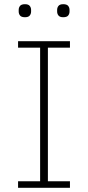

<svg xmlns="http://www.w3.org/2000/svg" viewBox="-20 -894 419 914"><path d="M66 0V-31H171V-667H66V-698H313V-667H208V-31H313V0ZM99 -812Q82 -812 75.5 -820Q69 -828 69 -839V-847Q69 -858 75.5 -866Q82 -874 99 -874Q115 -874 121.5 -866Q128 -858 128 -847V-839Q128 -828 121.5 -820Q115 -812 99 -812ZM281 -812Q265 -812 258.5 -820Q252 -828 252 -839V-847Q252 -858 258.5 -866Q265 -874 281 -874Q298 -874 304.5 -866Q311 -858 311 -847V-839Q311 -828 304.5 -820Q298 -812 281 -812Z"/></svg>

Font: IBM Plex Sans Thai ExtraLight
Style: Regular
Weight: 200
Designer: Mike Abbink, Paul van der Laan, Pieter van Rosmalen, Ben Mitchell, Mark Frömberg
Foundry: Bold Monday
Version: Version 1.1